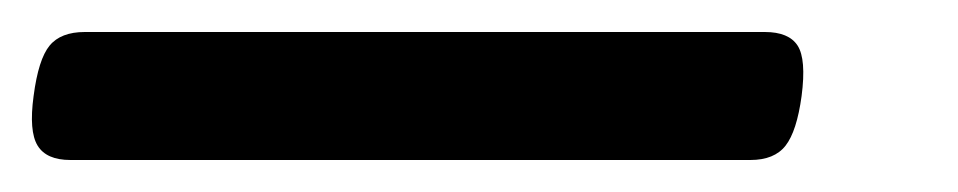

<svg xmlns="http://www.w3.org/2000/svg" viewBox="-29 35 599 120"><path d="M15 135Q0 135 -5.5 126Q-11 117 -8 95Q-5 72 2 63.5Q9 55 24 55H449Q464 55 469.5 63.5Q475 72 472 95Q469 117 462 126Q455 135 440 135Z"/></svg>

Font: Playwrite GB J
Style: Italic
Weight: 400
Italic angle: -7.01216°
Designer: Veronika Burian, José Scaglione
Foundry: TypeTogether
Version: Version 1.002